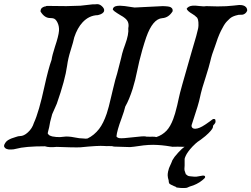

<svg xmlns="http://www.w3.org/2000/svg" viewBox="-28 -708 1224 935"><path d="M190.9 4.4Q93.8 4.4 50.3 16.6Q38.6 20 25.9 20Q25.9 20 25.9 20Q20 20 16.6 20Q10.3 19.5 5.9 17.6Q3.9 17.1 2.4 16.6Q-3.4 13.7 -6.3 8.8Q-8.3 5.9 -8.3 2.4Q-8.3 -2.9 -2.9 -11.2Q1 -17.6 5.9 -21.7Q10.7 -25.9 21 -30.8Q27.8 -34.2 36.1 -36.6Q39.6 -37.6 49.3 -41Q61 -45.4 69.8 -45.4Q88.4 -45.4 107.9 -63.5Q128.9 -82.5 137.2 -109.9Q161.6 -162.6 188.5 -287.1Q207.5 -373.5 223.1 -416.5Q226.1 -438.5 239.7 -480.5Q257.3 -532.7 259.3 -558.1Q260.7 -579.6 252.4 -597.2Q243.2 -617.2 229 -619.1Q224.1 -620.1 218.8 -620.1Q189.5 -618.7 169.4 -651.9Q168.9 -667.5 182.1 -673.3Q182.1 -673.3 187.5 -675.8L196.8 -677.2Q196.8 -677.2 195.8 -677.2Q193.8 -677.2 195.3 -678.2Q197.8 -679.2 201.7 -679.2Q201.7 -679.2 295.4 -678.2L363.8 -680.2L424.3 -687Q435.5 -686.5 441.4 -687.5Q455.1 -689.5 467.3 -678.7Q481.4 -666.5 479 -654.8Q475.6 -640.6 448.7 -634.3Q405.8 -633.3 374 -599.1Q348.6 -571.8 333.5 -525.9Q329.6 -505.9 315.9 -462.4Q303.7 -424.3 298.8 -388.2Q289.6 -319.8 248.5 -202.6Q248.5 -202.6 226.1 -151.9L216.3 -114.7L211.4 -88.4L206.5 -68.8Q204.1 -59.6 204.6 -57.6Q205.1 -56.6 207.5 -53.7Q210.9 -49.8 214.4 -47.9Q216.3 -46.9 221.2 -45.4Q225.1 -43.9 227.1 -43.5Q231 -42.5 238.3 -42Q242.2 -41.5 245.1 -41Q264.6 -39.1 281.2 -42Q302.7 -45.4 336.4 -38.6Q359.4 -33.7 377 -33.7Q392.1 -31.7 398.4 -33.7Q430.7 -49.3 454.6 -80.1Q475.6 -107.4 491.7 -154.8Q501 -182.1 513.7 -238.3Q517.6 -254.9 521 -269Q535.2 -329.1 542.5 -350.1L562 -425.8Q564.5 -437 566.9 -446.8Q573.2 -469.7 581.1 -490.2Q600.1 -541.5 596.7 -570.8Q600.1 -586.4 595.7 -599.1Q591.8 -610.8 579.1 -620.6Q572.3 -626.5 559.6 -633.3Q550.3 -638.7 543 -643.6Q527.3 -653.3 521.5 -660.6Q521 -671.4 532.7 -676.8Q541 -680.2 556.6 -680.2Q573.7 -680.2 616.7 -672.9Q627 -671.4 627.9 -671.4L754.9 -677.7Q761.2 -678.7 776.4 -677.7Q790.5 -676.8 796.4 -675.3Q805.2 -673.3 809.6 -667.5Q814 -661.6 812.5 -652.8Q793 -621.6 762.2 -619.6Q715.8 -616.2 684.1 -526.4Q675.8 -502.4 665 -465.3Q648.4 -406.2 640.1 -363.3Q631.3 -318.4 618.2 -275.9Q601.1 -222.2 582 -189Q577.6 -168.9 564 -131.8Q541.5 -71.8 539.1 -43.5Q543.9 -36.6 553.7 -35.2Q567.9 -33.2 620.1 -39.6Q671.4 -45.9 681.6 -43.5L685.1 -42.5H691.4Q700.2 -41.5 704.1 -42Q706.5 -42.5 712.9 -42.5Q727.1 -42.5 733.4 -40.5Q762.2 -49.8 783.2 -71.8Q801.8 -91.8 815.4 -127.9Q824.2 -149.9 835 -195.3Q840.8 -219.7 842.8 -230.5Q846.7 -250 859.4 -295.4Q859.4 -295.4 904.3 -452.6L927.7 -532.7L936.5 -567.9Q938 -573.7 938.5 -584.5Q939.5 -619.1 927.7 -625.5Q923.3 -631.3 908.7 -640.1Q884.3 -654.3 880.9 -665.5Q889.2 -678.2 908.7 -680.2Q921.9 -681.6 942.4 -678.7Q964.8 -675.8 975.6 -678.2Q1004.9 -676.8 1031.7 -676.8Q1077.6 -676.8 1108.4 -680.7Q1126 -683.1 1135.7 -683.6Q1159.2 -684.6 1169.4 -673.8Q1175.8 -667 1175.8 -656.7Q1172.4 -647 1164.6 -641.6Q1156.2 -635.3 1145 -636.2Q1134.8 -637.2 1119.6 -632.3Q1109.9 -629.4 1103.5 -626Q1092.3 -620.6 1077.6 -604.5Q1074.2 -600.6 1072.3 -598.6Q1062.5 -586.9 1047.9 -557.6Q1047.9 -557.6 1047.9 -557.6Q1041 -543.9 1032.2 -521Q1028.3 -510.3 1025.9 -502.4Q1023.4 -494.1 1019 -482.4Q1003.4 -442.4 996.1 -409.7Q989.7 -382.8 974.6 -335.4Q964.4 -304.7 957.5 -280.8Q949.2 -251 945.8 -233.9Q939.5 -201.7 910.6 -115.7Q906.2 -102.5 905.8 -101.1Q903.3 -93.3 907.2 -87.4Q912.1 -80.6 923.8 -81.1Q933.1 -81.5 944.8 -86.4Q955.6 -90.8 971.2 -101.1Q978 -105.5 992.2 -115.7Q1005.4 -125 1007.3 -127Q1008.3 -127.9 1010.3 -128.4Q1012.2 -128.9 1015.6 -128.4Q1021 -127.9 1021 -122.1Q1021 -119.6 1021.5 -118.2Q1022 -116.2 1021.5 -114.7Q1021.5 -114.3 1021 -112.3Q1021 -110.8 1020.5 -110.4Q1020.5 -109.9 1020 -109.4Q1018.1 -105.5 1015.6 -103Q1014.2 -101.6 1013.2 -100.6Q1011.2 -98.1 1010.7 -97.7Q1009.3 -95.2 1008.8 -87.9Q1007.8 -82.5 998.5 -71.3Q989.7 -60.5 972.2 -45.4Q962.9 -37.6 949.7 -27.8Q934.6 -16.6 934.1 -17.1Q933.6 -17.6 924.8 -9.3Q908.7 5.4 897.5 19Q888.2 30.3 881.3 41.5Q875.5 51.8 872.6 60.1Q870.6 65.9 871.1 69.3Q870.6 70.3 871.1 74.2V97.7L870.1 114.3Q869.6 117.2 870.6 121.6Q871.6 126 873.5 130.4Q875.5 134.8 877 140.6Q880.4 143.1 882.8 144.5Q885.3 148.4 891.6 149.4Q893.6 149.9 897.5 150.4Q921.4 153.3 928.7 152.3Q930.2 152.3 957 147.5Q957 147.5 957 147.5Q962.4 146 963.9 147.5Q970.2 147.5 970.7 152.3Q971.2 154.3 970.7 156.2Q969.2 160.2 957 169.9Q943.8 180.7 928.7 188Q914.6 195.3 896.5 200.2Q882.8 206.1 882.8 206.1Q879.4 207.5 868.7 207.5Q863.8 207.5 860.8 207.5Q853 208 836.4 205.6Q833 205.1 833 205.1Q830.1 204.6 827.1 201.2Q817.9 198.2 813.5 195.3Q810.1 193.4 804.7 191.4Q804.2 190.9 796.9 186.5Q794.4 178.7 793.9 178.7Q794.4 172.9 792 165.5Q791 162.1 790 158.2Q788.6 151.4 788.6 146.5Q788.1 140.1 790.5 127.4Q792.5 118.2 794.9 111.3Q796.9 105.5 798.8 102.1Q800.8 98.6 805.7 86.9Q807.1 83.5 811.5 72.3Q811.5 72.3 822.3 55.7Q839.8 35.6 839.8 35.2Q857.4 15.6 871.1 6.8Q867.7 6.8 867.7 6.8Q861.8 7.3 859.4 6.8Q859.4 6.8 837.4 6.3L812 6.8Q790.5 3.4 781.2 2Q758.8 -1 739.7 -2Q697.8 -4.9 646 3.4Q624.5 6.8 605.5 8.3Q527.3 5.9 527.3 5.9Q519.5 2.9 504.4 3.4Q489.3 3.9 479.5 2.9Q451.2 0.5 364.3 9.3Q353 10.3 311.5 9.3Q272.9 8.8 248 7.3Q211.4 11.2 190.9 4.4Z"/></svg>

Font: IM FELL English
Style: Italic
Weight: 400
Italic angle: -18°
Designer: Igino Marini
Foundry: Igino Marini
Version: 3.00